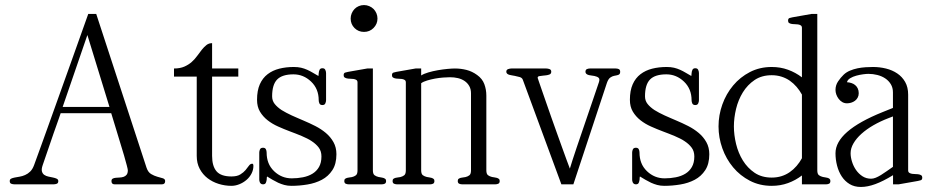

<svg xmlns="http://www.w3.org/2000/svg" viewBox="-20 -721 3633 751"><path d="M225.1 -302.7H408.2L321.8 -584ZM626 -12.7Q626 0 613.3 0H428.2Q416 0 416 -12.7Q416 -19.5 420.7 -22.2Q425.3 -24.9 432.6 -25.6Q439.9 -26.4 448 -26.6Q456.1 -26.9 463.4 -29.3Q470.7 -31.7 475.3 -37.6Q480 -43.5 480 -55.2Q480 -58.6 475.8 -74.7Q471.7 -90.8 465.1 -113.3Q458.5 -135.7 450.4 -161.9Q442.4 -188 435.3 -211.7Q428.2 -235.4 422.6 -253.4Q417 -271.5 415 -278.3H217.3Q214.8 -271.5 210.7 -259Q206.5 -246.6 200.9 -231.2Q195.3 -215.8 189.2 -198.2Q183.1 -180.7 177.2 -163.1L147 -75.2Q141.6 -59.6 144 -50.5Q146.5 -41.5 153.3 -36.9Q160.2 -32.2 169.4 -30.3Q178.7 -28.3 187.3 -26.6Q195.8 -24.9 201.9 -22Q208 -19 208 -12.7Q208 -4.4 201.9 -2.2Q195.8 0 189.5 0H36.6Q30.3 0 24.2 -2.2Q18.1 -4.4 18.1 -12.7Q18.1 -19.5 23.4 -22.2Q28.8 -24.9 37.6 -26.6Q46.4 -28.3 56.9 -30Q67.4 -31.7 78.1 -36.4Q88.9 -41 98.1 -50Q107.4 -59.1 113.3 -75.2L140.1 -148.9Q150.4 -176.8 165.5 -219.5Q180.7 -262.2 203.1 -324.5Q225.6 -386.7 255.6 -471.2Q285.6 -555.7 325.2 -666.5H356.4L553.2 -64.9Q559.1 -47.4 571 -40.3Q583 -33.2 595.2 -29.8Q607.4 -26.4 616.7 -23.7Q626 -21 626 -12.7Z M971.2 -72.3Q971.2 -56.2 963.6 -41.7Q956.1 -27.3 943.6 -16.8Q931.2 -6.3 915.8 -0.2Q900.4 5.9 885.3 5.9Q859.9 5.9 835.4 -1.7Q811 -9.3 792 -23.9Q772.9 -38.6 761.2 -60.5Q749.5 -82.5 749.5 -111.3V-421.4H660.6V-453.1Q684.1 -453.1 700.9 -460.4Q717.8 -467.8 730 -478.8Q742.2 -489.7 751.5 -502.7Q760.7 -515.6 769.5 -526.6Q778.3 -537.6 787.6 -544.9Q796.9 -552.2 809.6 -552.2V-453.1H912.1V-421.4H809.6V-111.3Q809.6 -71.3 826.9 -51Q844.2 -30.8 885.3 -30.8Q907.2 -30.8 919.9 -38.6Q932.6 -46.4 940.4 -55.7Q948.2 -64.9 953.6 -72.8Q959 -80.6 966.8 -80.6Q969.7 -80.6 970.5 -77.4Q971.2 -74.2 971.2 -72.3Z M1295.9 -117.7Q1295.9 -79.6 1280 -55.4Q1264.2 -31.2 1238.8 -17.8Q1213.4 -4.4 1182.1 0.7Q1150.9 5.9 1120.1 5.9Q1104.5 5.9 1092 2.4Q1079.6 -1 1067.9 -6.3Q1056.6 -11.7 1046.1 -17.8Q1035.6 -23.9 1024.4 -30.8V-29.8L1023.4 -25.4V-20Q1022.5 -11.7 1019.8 -5.9Q1017.1 0 1008.8 0Q1003.9 0 1001 -2.2Q998 -4.4 996.6 -7.3Q995.1 -10.3 994.6 -13.4Q994.1 -16.6 994.1 -19V-124.5Q994.1 -129.9 996.8 -136.5Q999.5 -143.1 1008.8 -143.1Q1017.1 -143.1 1020 -137.2Q1022.9 -131.3 1022.9 -124.5Q1022.9 -102.5 1029.8 -84.5Q1036.6 -66.4 1052.2 -51.3Q1081.5 -23.4 1121.1 -23.4Q1144 -23.4 1165 -27.6Q1186 -31.7 1202.1 -41.5Q1218.3 -51.3 1227.8 -67.9Q1237.3 -84.5 1237.3 -108.9Q1237.3 -129.4 1227.1 -143.3Q1216.8 -157.2 1199.7 -168.5Q1191.4 -174.3 1181.4 -179.2Q1171.4 -184.1 1160.2 -189Q1148.9 -193.8 1137.5 -198.2Q1126 -202.6 1114.3 -207Q1090.8 -215.8 1067.9 -226.1Q1044.9 -236.3 1026.6 -250.7Q1008.3 -265.1 996.8 -284.4Q985.4 -303.7 985.4 -330.6Q985.4 -366.7 996.3 -391.4Q1007.3 -416 1026.9 -430.9Q1046.4 -445.8 1072.5 -452.4Q1098.6 -459 1128.9 -459Q1145 -459 1157.7 -456.1Q1170.4 -453.1 1182.1 -447.8Q1192.9 -442.9 1203.1 -436.8Q1213.4 -430.7 1225.6 -423.8Q1226.1 -424.3 1226.1 -428.2Q1226.1 -433.1 1226.6 -434.1Q1227.1 -441.9 1230 -448Q1232.9 -454.1 1241.2 -454.1Q1249.5 -454.1 1252.4 -447.8Q1255.4 -441.4 1255.4 -435.1V-329.1Q1255.4 -322.8 1252.4 -316.4Q1249.5 -310.1 1241.2 -310.1Q1232.4 -310.1 1229.5 -316.2Q1226.6 -322.3 1226.6 -329.1Q1226.6 -373.5 1196.8 -401.9Q1167 -430.2 1127.9 -430.2Q1084 -430.2 1064.2 -410.2Q1044.4 -390.1 1044.4 -344.2Q1044.4 -327.1 1054.4 -314.5Q1064.5 -301.8 1081.5 -290.5Q1089.8 -285.2 1099.9 -280Q1109.9 -274.9 1121.1 -269.5Q1132.3 -264.2 1143.8 -259.5Q1155.3 -254.9 1167 -249.5Q1190.4 -239.7 1213.4 -228Q1236.3 -216.3 1254.6 -200.9Q1272.9 -185.5 1284.4 -165Q1295.9 -144.5 1295.9 -117.7Z M1490.2 -13.2Q1490.2 -4.9 1484.9 -2.4Q1479.5 0 1473.6 0H1343.8Q1337.9 0 1332.3 -2.4Q1326.7 -4.9 1326.7 -13.2Q1326.7 -19.5 1330.6 -22Q1334.5 -24.4 1338.4 -25.4Q1342.3 -26.4 1346.9 -26.9Q1351.6 -27.3 1356.4 -28.3Q1365.2 -30.3 1371.8 -35.2Q1378.4 -40 1378.4 -54.7V-398.4Q1378.4 -405.3 1374 -408.2Q1369.6 -411.1 1363 -412.1Q1356.4 -413.1 1349.1 -413.1Q1341.8 -413.1 1335.9 -414.6Q1332 -415.5 1328.1 -418Q1324.2 -420.4 1324.2 -426.8Q1324.2 -435.1 1329.8 -437Q1335.4 -439 1341.3 -439.9L1416.5 -453.1H1438.5V-54.7Q1438.5 -40.5 1445.1 -35.6Q1451.7 -30.8 1460.4 -28.8Q1465.8 -27.8 1470.2 -27.1Q1474.6 -26.4 1478.5 -25.4Q1482.4 -24.4 1486.3 -21.7Q1490.2 -19 1490.2 -13.2ZM1456.5 -648.4Q1456.5 -627 1440.9 -611.3Q1425.8 -596.2 1403.8 -596.2Q1381.8 -596.2 1366.7 -611.3Q1351.6 -626.5 1351.6 -648.4Q1351.6 -659.2 1355.7 -668.9Q1359.9 -678.7 1366.7 -685.8Q1373.5 -692.9 1383.1 -697Q1392.6 -701.2 1403.8 -701.2Q1414.6 -701.2 1424.3 -697Q1434.1 -692.9 1441.2 -685.8Q1448.2 -678.7 1452.4 -668.9Q1456.5 -659.2 1456.5 -648.4Z M1934.6 -13.2Q1934.6 -4.9 1929 -2.4Q1923.3 0 1917.5 0H1787.6Q1781.7 0 1776.1 -2.4Q1770.5 -4.9 1770.5 -13.2Q1770.5 -19.5 1774.4 -22Q1778.3 -24.4 1782.2 -25.4Q1786.1 -26.4 1790.8 -26.9Q1795.4 -27.3 1800.3 -28.3Q1809.1 -30.3 1815.7 -35.2Q1822.3 -40 1822.3 -54.7V-356Q1822.3 -372.6 1815.4 -384.5Q1808.6 -396.5 1797.1 -404.3Q1785.6 -412.1 1771 -415.5Q1756.3 -418.9 1740.2 -418.9Q1729 -418.9 1713.4 -417.7Q1697.8 -416.5 1681.6 -413.6Q1665.5 -410.6 1650.9 -406.2Q1636.2 -401.9 1627.4 -395.5V-54.7Q1627.4 -40.5 1634 -35.6Q1640.6 -30.8 1649.4 -28.8Q1654.8 -27.8 1659.2 -27.1Q1663.6 -26.4 1667.5 -25.4Q1671.4 -24.4 1675.3 -21.7Q1679.2 -19 1679.2 -13.2Q1679.2 -4.9 1673.8 -2.4Q1668.5 0 1662.6 0H1532.7Q1526.9 0 1521.2 -2.4Q1515.6 -4.9 1515.6 -13.2Q1515.6 -19.5 1519.5 -22Q1523.4 -24.4 1527.3 -25.4Q1531.2 -26.4 1535.9 -26.9Q1540.5 -27.3 1545.4 -28.3Q1554.2 -30.3 1560.8 -35.2Q1567.4 -40 1567.4 -54.7V-398.4Q1567.4 -405.3 1563 -408.2Q1558.6 -411.1 1552 -412.1Q1545.4 -413.1 1538.1 -413.1Q1530.8 -413.1 1524.9 -414.6Q1521 -415.5 1517.1 -418Q1513.2 -420.4 1513.2 -426.8Q1513.2 -435.1 1518.8 -437Q1524.4 -439 1530.3 -439.9L1605.5 -453.1H1627.4V-425.8Q1637.7 -432.6 1655.3 -437.7Q1672.9 -442.9 1692.4 -446.3Q1711.9 -449.7 1730 -451.4Q1748 -453.1 1759.3 -453.1Q1782.7 -453.1 1804.7 -447.5Q1826.7 -441.9 1846.2 -427.7Q1866.7 -413.1 1874.5 -391.8Q1882.3 -370.6 1882.3 -347.2V-54.7Q1882.3 -40.5 1888.9 -35.6Q1895.5 -30.8 1904.3 -28.8Q1909.7 -27.8 1914.3 -27.1Q1918.9 -26.4 1922.9 -25.4Q1926.8 -24.4 1930.7 -21.7Q1934.6 -19 1934.6 -13.2Z M2405.8 -439.9Q2405.8 -429.7 2397 -427.7Q2396 -427.2 2394 -426.8Q2392.1 -426.3 2389.6 -425.8L2381.8 -424.3Q2374.5 -422.9 2366.9 -417.5Q2359.4 -412.1 2354 -397L2222.7 0H2175.8L2024.9 -409.2Q2022 -417 2012.5 -419.7Q2002.9 -422.4 1993.2 -424.3Q1987.3 -425.3 1981.9 -426.3Q1976.6 -427.2 1972.7 -428.2Q1960.4 -431.6 1960.4 -440.4Q1960.4 -448.2 1967.5 -450.7Q1974.6 -453.1 1980 -453.1H2116.7Q2123 -453.1 2129.6 -450.7Q2136.2 -448.2 2136.2 -440.4Q2136.2 -432.1 2128.7 -429.4Q2121.1 -426.8 2115.2 -426.3L2105.5 -425.3Q2097.2 -424.3 2090.1 -423.3Q2083 -422.4 2083 -416.5Q2083 -416 2087.4 -403.3Q2091.8 -390.6 2099.1 -369.4Q2106.4 -348.1 2116 -320.8Q2125.5 -293.5 2136 -263.4Q2146.5 -233.4 2157.5 -202.9Q2168.5 -172.4 2178.2 -145.3Q2188 -118.2 2196 -96.2Q2204.1 -74.2 2209 -61.5Q2212.9 -74.7 2219.7 -95.9Q2226.6 -117.2 2235.4 -143.3Q2244.1 -169.4 2254.2 -198.5Q2264.2 -227.5 2273.9 -256.3Q2285.2 -290 2297.6 -325.7Q2310.1 -361.3 2322.8 -399.9Q2326.7 -412.1 2321.5 -416.7Q2316.4 -421.4 2305.2 -423.8Q2299.8 -424.8 2294.2 -425.5Q2288.6 -426.3 2283.7 -427.2Q2270 -430.7 2270 -439.9Q2270 -448.2 2275.6 -450.7Q2281.2 -453.1 2287.1 -453.1H2388.7Q2395 -453.1 2400.4 -450.7Q2405.8 -448.2 2405.8 -439.9Z M2754.4 -117.7Q2754.4 -79.6 2738.5 -55.4Q2722.7 -31.2 2697.3 -17.8Q2671.9 -4.4 2640.6 0.7Q2609.4 5.9 2578.6 5.9Q2563 5.9 2550.5 2.4Q2538.1 -1 2526.4 -6.3Q2515.1 -11.7 2504.6 -17.8Q2494.1 -23.9 2482.9 -30.8V-29.8L2481.9 -25.4V-20Q2481 -11.7 2478.3 -5.9Q2475.6 0 2467.3 0Q2462.4 0 2459.5 -2.2Q2456.5 -4.4 2455.1 -7.3Q2453.6 -10.3 2453.1 -13.4Q2452.6 -16.6 2452.6 -19V-124.5Q2452.6 -129.9 2455.3 -136.5Q2458 -143.1 2467.3 -143.1Q2475.6 -143.1 2478.5 -137.2Q2481.4 -131.3 2481.4 -124.5Q2481.4 -102.5 2488.3 -84.5Q2495.1 -66.4 2510.7 -51.3Q2540 -23.4 2579.6 -23.4Q2602.5 -23.4 2623.5 -27.6Q2644.5 -31.7 2660.6 -41.5Q2676.8 -51.3 2686.3 -67.9Q2695.8 -84.5 2695.8 -108.9Q2695.8 -129.4 2685.5 -143.3Q2675.3 -157.2 2658.2 -168.5Q2649.9 -174.3 2639.9 -179.2Q2629.9 -184.1 2618.7 -189Q2607.4 -193.8 2595.9 -198.2Q2584.5 -202.6 2572.8 -207Q2549.3 -215.8 2526.4 -226.1Q2503.4 -236.3 2485.1 -250.7Q2466.8 -265.1 2455.3 -284.4Q2443.8 -303.7 2443.8 -330.6Q2443.8 -366.7 2454.8 -391.4Q2465.8 -416 2485.4 -430.9Q2504.9 -445.8 2531 -452.4Q2557.1 -459 2587.4 -459Q2603.5 -459 2616.2 -456.1Q2628.9 -453.1 2640.6 -447.8Q2651.4 -442.9 2661.6 -436.8Q2671.9 -430.7 2684.1 -423.8Q2684.6 -424.3 2684.6 -428.2Q2684.6 -433.1 2685.1 -434.1Q2685.5 -441.9 2688.5 -448Q2691.4 -454.1 2699.7 -454.1Q2708 -454.1 2710.9 -447.8Q2713.9 -441.4 2713.9 -435.1V-329.1Q2713.9 -322.8 2710.9 -316.4Q2708 -310.1 2699.7 -310.1Q2690.9 -310.1 2688 -316.2Q2685.1 -322.3 2685.1 -329.1Q2685.1 -373.5 2655.3 -401.9Q2625.5 -430.2 2586.4 -430.2Q2542.5 -430.2 2522.7 -410.2Q2502.9 -390.1 2502.9 -344.2Q2502.9 -327.1 2512.9 -314.5Q2522.9 -301.8 2540 -290.5Q2548.3 -285.2 2558.3 -280Q2568.4 -274.9 2579.6 -269.5Q2590.8 -264.2 2602.3 -259.5Q2613.8 -254.9 2625.5 -249.5Q2648.9 -239.7 2671.9 -228Q2694.8 -216.3 2713.1 -200.9Q2731.4 -185.5 2742.9 -165Q2754.4 -144.5 2754.4 -117.7Z M3116.7 -351.1Q3107.9 -367.2 3095.9 -381.1Q3084 -395 3069.3 -405.3Q3054.7 -415.5 3036.9 -421.1Q3019 -426.8 2998.5 -426.8Q2959.5 -426.8 2931.6 -408Q2903.8 -389.2 2885.7 -359.9Q2867.7 -330.6 2859.1 -295.2Q2850.6 -259.8 2850.6 -226.6Q2850.6 -193.4 2859.1 -158Q2867.7 -122.6 2885.7 -93.3Q2903.8 -64 2931.6 -45.2Q2959.5 -26.4 2998.5 -26.4Q3019 -26.4 3036.9 -32Q3054.7 -37.6 3069.3 -47.9Q3084 -58.1 3095.9 -72Q3107.9 -85.9 3116.7 -102.1ZM3228 -13.2Q3228 -4.9 3222.7 -2.4Q3217.3 0 3211.4 0H3116.7V-34.7Q3091.8 -15.6 3062.3 -4.9Q3032.7 5.9 2998.5 5.9Q2951.7 5.9 2913.3 -13.9Q2875 -33.7 2847.7 -66.4Q2820.3 -99.1 2805.4 -140.9Q2790.5 -182.6 2790.5 -226.6Q2790.5 -270.5 2805.4 -312.3Q2820.3 -354 2847.7 -386.7Q2875 -419.4 2913.3 -439.2Q2951.7 -459 2998.5 -459Q3032.7 -459 3062.3 -448.2Q3091.8 -437.5 3116.7 -418.5V-611.8Q3116.7 -618.7 3112.3 -621.6Q3107.9 -624.5 3101.3 -625.5Q3094.7 -626.5 3087.4 -626.5Q3080.1 -626.5 3074.2 -627.9Q3069.8 -628.9 3066.2 -631.3Q3062.5 -633.8 3062.5 -640.1Q3062.5 -648.4 3067.9 -650.4Q3073.2 -652.3 3079.6 -653.3L3154.3 -666.5H3176.8V-54.7Q3176.8 -40.5 3183.3 -35.6Q3189.9 -30.8 3198.7 -28.8Q3204.1 -27.8 3208.5 -27.1Q3212.9 -26.4 3216.8 -25.4Q3220.7 -24.4 3224.4 -21.7Q3228 -19 3228 -13.2Z M3587.4 -26.4Q3587.4 -18.1 3581.8 -16.1Q3576.2 -14.2 3570.3 -13.2L3495.1 0H3473.1V-35.6H3472.7Q3434.6 -12.2 3404.1 -1Q3373.5 10.3 3347.2 10.3Q3321.8 10.3 3303.2 -1Q3284.7 -12.2 3272.5 -30.8Q3260.3 -49.3 3254.2 -73Q3248 -96.7 3248 -121.6Q3248 -208.5 3432.6 -282.7L3472.7 -298.8V-359.9Q3472.7 -377.9 3464.4 -391.6Q3456.1 -405.3 3442.6 -414.3Q3429.2 -423.3 3411.9 -427.7Q3394.5 -432.1 3377 -432.1Q3369.1 -432.1 3356 -430.4Q3342.8 -428.7 3329.3 -425Q3315.9 -421.4 3305.4 -415Q3294.9 -408.7 3293 -399.4Q3301.8 -398.9 3310.1 -396.2Q3318.4 -393.6 3324.7 -388.4Q3331.1 -383.3 3335 -375.2Q3338.9 -367.2 3338.9 -356.4Q3338.9 -346.7 3334.7 -339.1Q3330.6 -331.5 3324 -326.7Q3317.4 -321.8 3309.1 -319.3Q3300.8 -316.9 3293 -316.9Q3282.7 -316.9 3274.4 -321.8Q3266.1 -326.7 3260.3 -334.5Q3254.4 -342.3 3251.2 -351.3Q3248 -360.4 3248 -369.1Q3248 -387.7 3258.1 -402.6Q3268.1 -417.5 3279.8 -428.7Q3290 -438.5 3304.4 -444.6Q3318.8 -450.7 3334.5 -453.9Q3350.1 -457 3365.7 -458Q3381.3 -459 3394.5 -459Q3420.9 -459 3445.6 -452.9Q3470.2 -446.8 3489.5 -433.8Q3508.8 -420.9 3520.5 -400.4Q3532.2 -379.9 3532.2 -350.6V-54.7Q3532.2 -47.9 3536.9 -44.9Q3541.5 -42 3548.1 -41Q3554.7 -40 3562.3 -40Q3569.8 -40 3575.7 -38.6Q3579.6 -37.6 3583.5 -35.2Q3587.4 -32.7 3587.4 -26.4ZM3472.7 -265.6 3455.1 -258.8Q3423.3 -246.6 3396.2 -231Q3369.1 -215.3 3349.4 -197.5Q3329.6 -179.7 3318.4 -160.4Q3307.1 -141.1 3307.1 -121.6Q3307.1 -106.4 3312.5 -88.9Q3317.9 -71.3 3328.1 -56.4Q3338.4 -41.5 3353.3 -31.7Q3368.2 -22 3387.2 -22Q3396 -22 3405.5 -25.9Q3415 -29.8 3425.8 -36.4Q3436.5 -43 3448.2 -51.3Q3460 -59.6 3472.7 -68.4Z"/></svg>

Font: Atsinvsda
Style: Regular
Weight: 400
Designer: Al Webster
Foundry: Al Webster and Michael Everson
Version: Version 2.000